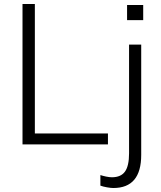

<svg xmlns="http://www.w3.org/2000/svg" viewBox="-20 -725 806 964"><path d="M93 0V-705H155V-55H522V0ZM618 -624V-700H699V-624ZM549 219Q537 219 517 215.5Q497 212 484 207V154Q496 158 512.5 161.5Q529 165 542 165Q587 165 607.5 136.5Q628 108 628 45V-501H689V53Q689 219 549 219Z"/></svg>

Font: Mulish Light
Style: Regular
Weight: 300
Designer: Vernon Adams
Foundry: Vernon Adams
Version: Version 3.603; ttfautohint (v1.8.3)